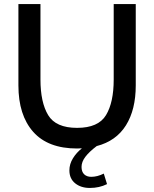

<svg xmlns="http://www.w3.org/2000/svg" viewBox="-20 -720 761 949"><path d="M651 -700V-298Q651 -178 602.5 -100.5Q554 -23 458 2Q421 30 402 55Q383 80 383 105Q383 129 396 141.5Q409 154 431 154Q461 154 493 138L509 190Q471 209 424 209Q380 209 351.5 186Q323 163 323 122Q323 91 340.5 62.5Q358 34 385 13Q377 14 361 14Q217 14 144 -68.5Q71 -151 71 -298V-700H180V-327Q180 -214 218 -151Q256 -88 361 -88Q466 -88 504 -151Q542 -214 542 -327V-700Z"/></svg>

Font: Cabin Medium
Style: Regular
Weight: 500
Designer: Pablo Impallari
Foundry: Pablo Impallari. http://www.impallari.com Igino Marini. http://www.ikern.com
Version: Version 2.001